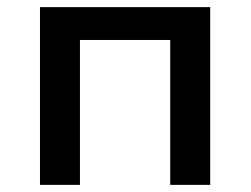

<svg xmlns="http://www.w3.org/2000/svg" viewBox="-20 -518 702 538"><path d="M92 0V-498H569V0H457V-406H204V0Z"/></svg>

Font: Nunito Sans 7pt SemiBold
Style: Regular
Weight: 600
Designer: Vernon Adams
Foundry: Vernon Adams
Version: Version 3.101;gftools[0.9.27]